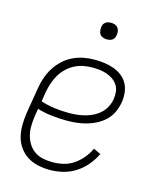

<svg xmlns="http://www.w3.org/2000/svg" viewBox="-109 -786 718 871"><g transform="rotate(15 250.0 -350.5)"><path d="M207 8Q179 8 151.5 2Q124 -4 101.5 -18.5Q79 -33 63.5 -55Q48 -77 41.5 -103.5Q35 -130 35.5 -158.5Q36 -187 40 -215L60 -335Q64 -361 72.5 -386Q81 -411 95 -433.5Q109 -456 129 -475Q149 -494 173.5 -506Q198 -518 224 -523Q250 -528 275 -528Q298 -528 321 -525Q344 -522 365.5 -514.5Q387 -507 404.5 -493.5Q422 -480 432.5 -461Q443 -442 445.5 -418.5Q448 -395 444 -372Q440 -349 430 -326.5Q420 -304 402 -286.5Q384 -269 362 -257.5Q340 -246 317 -239.5Q294 -233 270.5 -230.5Q247 -228 225 -228Q189 -228 154 -232Q119 -236 85 -246L79 -209Q76 -187 75.5 -164Q75 -141 80.5 -119.5Q86 -98 97.5 -80Q109 -62 126.5 -50Q144 -38 166 -33.5Q188 -29 211 -29Q236 -29 261.5 -35Q287 -41 309 -56Q331 -71 348.5 -92Q366 -113 377 -137L411 -121Q397 -92 376 -67Q355 -42 327.5 -24.5Q300 -7 269 0.5Q238 8 207 8ZM225 -264Q243 -264 262 -266Q281 -268 300 -273Q319 -278 337 -287Q355 -296 369.5 -309.5Q384 -323 393 -341Q402 -359 405 -377Q408 -395 406 -412.5Q404 -430 395 -443.5Q386 -457 372.5 -466.5Q359 -476 343 -481.5Q327 -487 310 -489Q293 -491 275 -491Q254 -491 233 -487Q212 -483 192 -472.5Q172 -462 155.5 -446Q139 -430 128 -411Q117 -392 110 -371Q103 -350 99 -329L92 -283Q123 -273 156.5 -268.5Q190 -264 225 -264ZM305 -631Q295 -631 286.5 -634Q278 -637 272.5 -644Q267 -651 266 -660.5Q265 -670 266 -680Q267 -686 270 -692Q273 -698 279 -702Q285 -706 291.5 -707.5Q298 -709 304 -709Q314 -709 322.5 -706Q331 -703 336.5 -696Q342 -689 343.5 -679.5Q345 -670 343 -660Q342 -654 339 -648Q336 -642 330.5 -638Q325 -634 318 -632.5Q311 -631 305 -631Z"/></g></svg>

Font: Iosevka Extralight
Style: Italic
Weight: 200
Italic angle: -9°
Monospace: yes
Designer: Belleve Invis
Foundry: Belleve Invis
Version: Version 32.5.0; ttfautohint (v1.8.4)